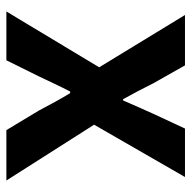

<svg xmlns="http://www.w3.org/2000/svg" viewBox="-19 -581 600 602"><g transform="rotate(90 281.0 -280.0)"><path d="M16 0 191 -291 27 -560H185L241 -461Q253 -437 265.5 -413Q278 -389 291 -366H295Q305 -389 315.5 -413Q326 -437 337 -461L383 -560H535L371 -275L546 0H388L326 -103Q313 -128 299.5 -152.5Q286 -177 272 -200H267Q255 -177 243.5 -152.5Q232 -128 220 -103L169 0Z"/></g></svg>

Font: Noto Sans SC
Style: Bold
Weight: 700
Designer: Ryoko NISHIZUKA  (kana, bopomofo & ideographs); Paul D. Hunt (Latin, Greek & Cyrillic); Sandoll Communications , Soo-you
Foundry: Adobe
Version: Version 2.004-H2;hotconv 1.0.118;makeotfexe 2.5.65603